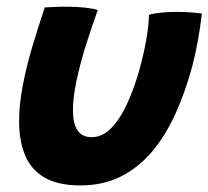

<svg xmlns="http://www.w3.org/2000/svg" viewBox="-20 -534 633 583"><path d="M432.5 -489Q446.5 -493.5 470.5 -495.8Q494.5 -498 516.5 -498Q535.5 -498 557.5 -496.5Q579.5 -495 593 -493Q588.5 -452.5 581 -411.2Q573.5 -370 563 -330Q543 -256.5 514 -191.5Q485 -126.5 444.5 -77Q404 -27.5 349.2 0.8Q294.5 29 224 29Q156 29 115 5Q74 -19 56 -63Q38 -107 38 -166Q38 -215.5 48.8 -272.5Q59.5 -329.5 77.5 -390.2Q95.5 -451 116 -511.5Q130 -512.5 151.2 -513.2Q172.5 -514 189.5 -513.5Q214.5 -513.5 239 -510.8Q263.5 -508 277 -503.5Q258.5 -453 241 -397.2Q223.5 -341.5 212.5 -289.8Q201.5 -238 201.5 -199Q201.5 -159.5 215.2 -138.5Q229 -117.5 258.5 -117.5Q291.5 -117.5 318.5 -145.8Q345.5 -174 367 -221.2Q388.5 -268.5 404.5 -326.5Q416.5 -370.5 423.8 -411.2Q431 -452 432.5 -489Z"/></svg>

Font: Grandstander Thin
Style: Bold Italic
Weight: 700
Italic angle: -15°
Version: Version 1.200